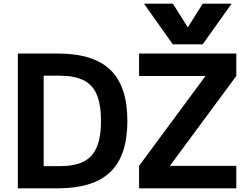

<svg xmlns="http://www.w3.org/2000/svg" viewBox="-20 -1020 1361 1040"><path d="M760 -1000H916.6L996.3 -873.3H998.3L1078 -1000H1234.6L1078 -780H916ZM76.7 0V-730H293.3Q486.6 -730 578.3 -641.2Q670 -552.3 670 -365Q670 -177.7 578.3 -88.8Q486.6 0 293.3 0ZM302.3 -120Q382.7 -120 432 -144.3Q481.4 -168.6 504.2 -223Q527.1 -277.3 527.1 -365Q527.1 -453.7 504.2 -507.5Q481.4 -561.4 432 -585.7Q382.7 -610 302.3 -610H216.6V-120ZM733.3 0V-121.6L1091.7 -606.4V-608.4H733.3V-730H1260V-608.4L901.6 -123.6V-121.6H1260V0Z"/></svg>

Font: M PLUS 1 Thin
Style: Regular
Weight: 100
Designer: Coji Morishita
Foundry: UNDERFOREST DESIGN
Version: Version 1.001